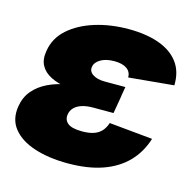

<svg xmlns="http://www.w3.org/2000/svg" viewBox="-87 -633 741 732"><g transform="rotate(15 284.0 -266.5)"><path d="M240.7 10.3Q166 10.3 109.4 -8.1Q52.7 -26.4 23.7 -62.5Q-5.4 -98.6 3.4 -151.4Q9.3 -188.5 31.5 -214.6Q53.7 -240.7 88.1 -257.1Q122.6 -273.4 166 -281Q209.5 -288.6 258.3 -288.6H372.1L360.4 -220.2H279.8Q253.9 -220.2 235.4 -214.1Q216.8 -208 206.1 -196.8Q195.3 -185.5 192.9 -169.9Q189.5 -147.9 205.6 -134.8Q221.7 -121.6 262.7 -121.6Q289.6 -121.6 308.1 -127.9Q326.7 -134.3 338.4 -147.2Q350.1 -160.2 356.4 -179.7L527.8 -163.1Q510.7 -107.9 473.1 -69.1Q435.5 -30.3 377.7 -10Q319.8 10.3 240.7 10.3ZM256.3 -261.7Q207.5 -261.7 167.2 -267.8Q127 -273.9 99.1 -287.8Q71.3 -301.8 58.6 -325.2Q45.9 -348.6 52.2 -383.8Q60.5 -435.1 100.6 -470.7Q140.6 -506.3 201.9 -525.4Q263.2 -544.4 334.5 -544.4Q402.8 -544.4 453.4 -526.6Q503.9 -508.8 531.2 -472.9Q558.6 -437 557.1 -382.3L379.4 -365.7Q379.4 -387.7 362.1 -399.9Q344.7 -412.1 313 -412.1Q279.8 -412.1 258.8 -399.7Q237.8 -387.2 235.4 -369.1Q231.9 -351.1 249.3 -339.4Q266.6 -327.6 297.4 -327.6H378.4L367.2 -261.7Z"/></g></svg>

Font: Inter 20pt Black
Style: Italic
Weight: 900
Italic angle: -9.3988°
Version: Version 4.001;git-66647c0bb